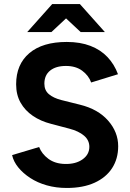

<svg xmlns="http://www.w3.org/2000/svg" viewBox="-20 -920 647 952"><path d="M311 12Q258 12 212 -1Q166 -14 130 -37.5Q94 -61 70.5 -90Q47 -119 40 -151L174 -191Q187 -157 220 -132.5Q253 -108 303 -107Q356 -106 389.5 -130Q423 -154 423 -192Q423 -225 396.5 -247.5Q370 -270 324 -282L233 -306Q182 -319 143 -345.5Q104 -372 82 -411Q60 -450 60 -502Q60 -601 125.5 -656.5Q191 -712 311 -712Q378 -712 428.5 -692.5Q479 -673 513 -637Q547 -601 565 -552L432 -511Q420 -545 388 -569Q356 -593 307 -593Q257 -593 228.5 -570Q200 -547 200 -505Q200 -472 222.5 -453Q245 -434 284 -424L376 -401Q466 -379 516 -322Q566 -265 566 -195Q566 -133 536 -86.5Q506 -40 449 -14Q392 12 311 12ZM380 -761 240 -892V-900H376L500 -761ZM115 -761 239 -900H375V-892L235 -761Z"/></svg>

Font: Figtree Light
Style: Bold
Weight: 700
Version: Version 2.002